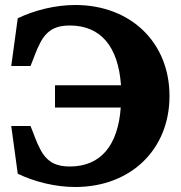

<svg xmlns="http://www.w3.org/2000/svg" viewBox="-20 -735 723 768"><path d="M658 -351C658 -565 503 -715 281 -715C201 -715 118 -694 51 -662L25 -471H102C115 -502 125 -534 140 -562C168 -618 208 -633 259 -633C383 -633 453 -549 464 -394H200V-305H463C452 -152 382 -69 259 -69C208 -69 168 -84 140 -140C125 -168 115 -200 102 -231H25L51 -40C118 -8 201 13 281 13C503 13 658 -137 658 -351Z"/></svg>

Font: LT Superior Serif ExtraBold
Style: Regular
Weight: 800
Designer: Daniel Lyons
Foundry: LyonsType
Version: Version 2.120;FEAKit 1.0